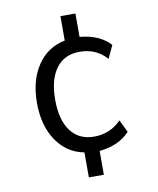

<svg xmlns="http://www.w3.org/2000/svg" viewBox="-87 -731 760 923"><g transform="rotate(-10 293.0 -269.5)"><path d="M271.5 124V2Q187.5 -13.7 137.7 -86.9Q87.9 -160.2 87.9 -271.5Q87.9 -381.8 137.2 -454.6Q186.5 -527.3 271.5 -543.9V-663.1H344.7V-548.8Q442.4 -540 493.2 -483.4L463.9 -420.9Q412.1 -478.5 332 -478.5Q257.8 -478.5 217.3 -424.3Q176.8 -370.1 176.8 -271.5Q176.8 -171.9 217.3 -118.2Q257.8 -64.5 331.1 -64.5Q409.2 -64.5 463.9 -120.1L493.2 -59.6Q441.4 -2 344.7 7.8V124Z"/></g></svg>

Font: Min Sans
Style: Regular
Weight: 400
Designer: Jinseong-Kim, NotoSansCJK, Nunito
Foundry: Jinseong-Kim
Version: Version 1.400;Glyphs 3.1.2 (3151)